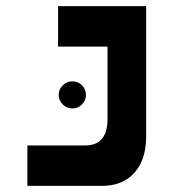

<svg xmlns="http://www.w3.org/2000/svg" viewBox="-20 -606 626 626"><path d="M69.3 0V-131.8H257.8Q330.6 -131.8 330.6 -217.8V-454.1H169.4V-585.9H456.5V-161.1Q456.5 -85.4 418.2 -42.7Q379.9 0 312.5 0ZM215.8 -252.4Q197.8 -252.4 184.6 -265.4Q171.4 -278.3 171.4 -296.4Q171.4 -314.9 184.6 -327.9Q197.8 -340.8 215.8 -340.8Q234.4 -340.8 247.3 -327.9Q260.3 -314.9 260.3 -296.4Q260.3 -278.3 247.3 -265.4Q234.4 -252.4 215.8 -252.4Z"/></svg>

Font: Cascadia Mono
Style: Bold
Weight: 700
Monospace: yes
Designer: Aaron Bell
Foundry: Saja Typeworks
Version: Version 2404.023; ttfautohint (v1.8.4)